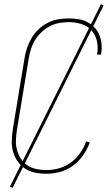

<svg xmlns="http://www.w3.org/2000/svg" viewBox="-20 -832 540 928"><path d="M204 8Q176 8 149.5 2.5Q123 -3 101.5 -17Q80 -31 65 -52.5Q50 -74 43 -99.5Q36 -125 37 -152.5Q38 -180 42 -208L99 -553Q103 -578 111.5 -602.5Q120 -627 133.5 -649.5Q147 -672 167 -691Q187 -710 211 -722Q235 -734 260.5 -738.5Q286 -743 311 -743Q334 -743 357.5 -739.5Q381 -736 400.5 -726Q420 -716 435.5 -700.5Q451 -685 459.5 -664.5Q468 -644 470.5 -620.5Q473 -597 469 -573L468 -568H449L450 -573Q455 -605 448 -635Q441 -665 421 -686.5Q401 -708 371.5 -716.5Q342 -725 311 -725Q288 -725 264.5 -720.5Q241 -716 220 -705Q199 -694 180.5 -676.5Q162 -659 149.5 -638.5Q137 -618 130 -595.5Q123 -573 119 -550L62 -205Q58 -180 57 -155.5Q56 -131 62 -108Q68 -85 80.5 -65.5Q93 -46 112.5 -33Q132 -20 155.5 -15Q179 -10 204 -10Q234 -10 265 -18.5Q296 -27 322 -46Q348 -65 367.5 -92.5Q387 -120 396 -149L414 -143Q402 -111 381.5 -81.5Q361 -52 332.5 -31Q304 -10 270 -1Q236 8 204 8ZM41 76 28 70 468 -812 481 -806Z"/></svg>

Font: Iosevka SS18 Thin
Style: Italic
Weight: 100
Italic angle: -9°
Monospace: yes
Designer: Belleve Invis
Foundry: Belleve Invis
Version: Version 25.1.1; ttfautohint (v1.8.4)